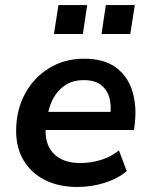

<svg xmlns="http://www.w3.org/2000/svg" viewBox="-20 -732 597 762"><path d="M287 10Q213 10 158.5 -17.5Q104 -45 74 -95Q44 -145 44 -212Q44 -294 78.5 -358.5Q113 -423 174 -461Q235 -499 314 -499Q394 -499 441 -463.5Q488 -428 505.5 -369.5Q523 -311 515 -242L512 -216H144L154 -288H434L417 -273Q423 -313 414 -344.5Q405 -376 380.5 -395Q356 -414 313 -414Q269 -414 239 -394Q209 -374 192 -342.5Q175 -311 169 -275L164 -244Q156 -195 169.5 -159.5Q183 -124 216 -104.5Q249 -85 298 -85Q342 -85 381.5 -97.5Q421 -110 452 -135L483 -53Q448 -23 395.5 -6.5Q343 10 287 10ZM383 -597 400 -712H515L497 -597ZM194 -597 212 -712H326L309 -597Z"/></svg>

Font: Nunito Sans 12pt
Style: Bold Italic
Weight: 700
Italic angle: -9°
Designer: Vernon Adams
Foundry: Vernon Adams
Version: Version 3.101;gftools[0.9.27]